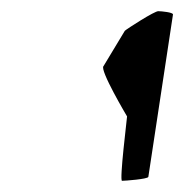

<svg xmlns="http://www.w3.org/2000/svg" viewBox="-20 -782 329 343"><path d="M165 -664C157 -658 207 -574 207 -574C207 -571 193 -459 198 -459C203 -459 244 -462 245 -466L289 -756C290 -760 268 -762 263 -762C257 -763 206 -730 203 -727Z"/></svg>

Font: Ampere
Style: SCUltExtIta
Weight: 400
Version: Version 1